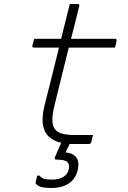

<svg xmlns="http://www.w3.org/2000/svg" viewBox="-20 -720 640 960"><path d="M445 -45Q443 -36 441 -28Q439 -20 437 -11Q435 -4 431.5 -2Q428 0 423 0H344Q335 0 328 0Q324 8 320.5 15.5Q317 23 313 31L308 42Q344 45 360.5 66Q377 87 370 124Q361 172 325.5 196Q290 220 237 220Q191 220 173.5 210Q156 200 158 192Q161 180 162.5 173Q164 166 166 158H178Q186 169 199 173.5Q212 178 240 178Q275 178 297.5 164Q320 150 324 125Q329 101 316 89.5Q303 78 262 78Q251 78 254 67Q272 27 286 -6Q250 -14 226 -35Q202 -56 195 -94.5Q188 -133 203 -194Q222 -268 239.5 -339Q257 -410 275 -482H151Q139 -482 142 -493Q144 -502 146.5 -509.5Q149 -517 151 -526H286Q290 -544 294.5 -562.5Q299 -581 304 -600Q310 -625 316.5 -650Q323 -675 329 -700H368Q380 -700 376 -689Q366 -648 356 -607.5Q346 -567 335 -526H555Q565 -526 563 -515Q561 -506 559 -498.5Q557 -491 555 -482H324Q306 -410 288 -337.5Q270 -265 252 -191Q241 -145 242 -115.5Q243 -86 259 -69Q283 -45 352 -45Z"/></svg>

Font: Recursive Mn Lnr St Lt
Style: Italic
Weight: 300
Italic angle: -15°
Monospace: yes
Version: Version 1.079;hotconv 1.0.112;makeotfexe 2.5.65598; ttfautoh